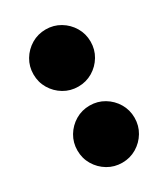

<svg xmlns="http://www.w3.org/2000/svg" viewBox="-146 -620 611 699"><g transform="rotate(-30 159.5 -270.0)"><path d="M40 -430Q40 -463 56.2 -490.2Q72.5 -517.5 99.8 -533.8Q127 -550 160 -550Q193 -550 220.2 -533.8Q247.5 -517.5 263.8 -490.2Q280 -463 280 -430Q280 -397 263.8 -369.8Q247.5 -342.5 220.2 -326.2Q193 -310 160 -310Q127 -310 99.8 -326.2Q72.5 -342.5 56.2 -369.8Q40 -397 40 -430ZM40 -110Q40 -143 56.2 -170.2Q72.5 -197.5 99.8 -213.8Q127 -230 160 -230Q193 -230 220.2 -213.8Q247.5 -197.5 263.8 -170.2Q280 -143 280 -110Q280 -77 263.8 -49.8Q247.5 -22.5 220.2 -6.2Q193 10 160 10Q127 10 99.8 -6.2Q72.5 -22.5 56.2 -49.8Q40 -77 40 -110Z"/></g></svg>

Font: Bodoni* 24pt Fatface
Style: Regular
Weight: 900
Version: Version 2.3